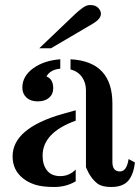

<svg xmlns="http://www.w3.org/2000/svg" viewBox="-20 -726 555 759"><path d="M279.3 -249Q148.4 -201.7 148.4 -110.8Q148.4 -74.2 166 -52Q183.6 -29.8 218.5 -29.8Q253.4 -29.8 279.3 -55.7V-9.3Q241.7 13.2 194.3 13.2Q147 13.2 118.4 3.9Q89.8 -5.4 70.3 -21.5Q29.8 -54.2 29.8 -107.9Q29.8 -218.8 226.6 -275.4Q254.4 -283.7 279.3 -290ZM163.6 -423.8Q190.4 -413.6 190.4 -377Q190.4 -353.5 173.8 -339.4Q157.2 -325.2 129.2 -325.2Q101.1 -325.2 84.7 -340.3Q68.4 -355.5 68.4 -379.4Q68.4 -403.3 79.6 -422.4Q90.8 -441.4 111.3 -456.1Q153.8 -486.8 218.3 -491.7V-454.6Q178.7 -450.7 163.6 -423.8ZM454.1 -48.3Q481 -48.3 488.3 -97.2L513.2 -84Q508.3 -36.6 487.1 -11.7Q465.8 13.2 419.4 13.2Q383.3 13.2 365.7 0Q337.4 -21.5 319.8 -64.9V-369.1Q319.8 -399.4 304 -421.6Q288.1 -443.8 258.8 -451.7V-491.7Q424.3 -482.9 424.3 -316.9V-85.9Q424.3 -48.3 454.1 -48.3ZM135.3 -535.2 275.4 -668.9Q291 -683.6 306.4 -694.8Q321.8 -706.1 335.2 -706.1Q348.6 -706.1 356.2 -702.9Q363.8 -699.7 368.7 -694.3Q378.9 -683.6 378.9 -671.4Q378.9 -651.4 347.7 -632.8L181.6 -535.2Z"/></svg>

Font: Stardos Stencil
Style: Regular
Weight: 400
Version: Version 1.000